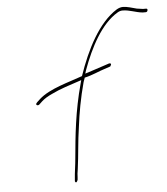

<svg xmlns="http://www.w3.org/2000/svg" viewBox="-54 -795 761 876"><g transform="rotate(-5 326.0 -356.5)"><path d="M109 -340C108 -337 110 -333 116 -333C118 -333 121 -334 122 -335L138 -350C149 -360 165 -370 185 -379C223 -398 272 -413 311 -426L323 -430L319 -415C285 -292 274 -177 265 -77C263 -49 256 -8 255 14L254 26C254 28 254 28 256 31C260 37 266 26 267 21L268 9C268 1 269 -12 272 -28C281 -93 283 -148 294 -220C301 -278 314 -351 333 -420C334 -424 338 -435 340 -440C371 -446 414 -466 432 -471L459 -480C461 -480 460 -480 461 -482C469 -493 463 -495 457 -495L433 -487C417 -482 391 -473 357 -462L344 -458L349 -474C386 -575 439 -678 515 -723C523 -728 531 -730 538 -730C571 -730 597 -716 629 -713H643C648 -713 651 -716 652 -721C653 -726 651 -729 646 -729H632C624 -730 615 -731 604 -733C583 -738 562 -746 541 -746C532 -746 522 -743 512 -737C428 -684 369 -568 328 -448C268 -426 177 -404 129 -361L114 -347C113 -345 109 -342 109 -340Z"/></g></svg>

Font: Stray Cat
Style: ExLtCnObl
Weight: 200
Version: Version 1.0